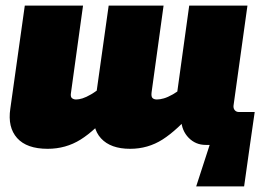

<svg xmlns="http://www.w3.org/2000/svg" viewBox="-20 -520 969 689"><path d="M278 -500 235 -189Q232 -173 238 -168Q244 -163 253 -163Q263 -163 276 -167Q289 -171 307 -181.5Q325 -192 348 -211L385 -126Q322 -52 269 -19Q216 14 151 14Q76 14 41.5 -24.5Q7 -63 17 -130L69 -500ZM567 -500 524 -189Q522 -173 527.5 -168Q533 -163 543 -163Q554 -163 568 -167Q582 -171 600.5 -181.5Q619 -192 643 -211L679 -126Q616 -53 563.5 -19.5Q511 14 447 14Q377 14 342.5 -23.5Q308 -61 318 -130L370 -500ZM868 -500 818 -141Q817 -131 822.5 -124.5Q828 -118 838 -118H894L877 0H718Q682 0 657 -25.5Q632 -51 630 -91L628 -134L610 -146L659 -500ZM734 -5 877 0 856 149H684Z"/></svg>

Font: Exo 2 Black
Style: Italic
Weight: 900
Italic angle: -8°
Designer: Natanael Gama
Foundry: Natanael Gama
Version: Version 2.010